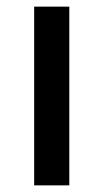

<svg xmlns="http://www.w3.org/2000/svg" viewBox="-20 -559 312 579"><path d="M189 0H83V-539H189Z"/></svg>

Font: Noto Sans Sinhala Medium
Style: Regular
Weight: 500
Designer: Jelle Bosma - Monotype Design Team
Foundry: Monotype Imaging Inc.
Version: Version 2.006; ttfautohint (v1.8.4.7-5d5b)